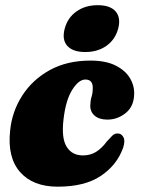

<svg xmlns="http://www.w3.org/2000/svg" viewBox="-20 -707 542 740"><path d="M309 -400.5Q283.5 -400.5 258.5 -361Q233.5 -321.5 225 -248.5Q216 -175 236.8 -141.5Q257.5 -108 299.5 -108Q328 -108 350 -121.5Q372 -135 392 -162Q404.5 -176 413.2 -184.5Q422 -193 434.5 -192.5Q448 -192.5 455.8 -178Q463.5 -163.5 454 -136Q430 -70 368.2 -28.8Q306.5 12.5 202.5 12.5Q107 12.5 57.5 -43.8Q8 -100 19 -203Q26 -276.5 65.5 -338.2Q105 -400 171.8 -436.8Q238.5 -473.5 328.5 -473.5Q388 -473.5 426 -454.2Q464 -435 481.5 -404.8Q499 -374.5 497 -341Q495 -295.5 463.8 -270.8Q432.5 -246 394 -246Q362.5 -246 344.8 -261.2Q327 -276.5 328 -302Q328.5 -320 333 -334.2Q337.5 -348.5 337.5 -368Q338 -400.5 309 -400.5ZM308.5 -506.5Q260.5 -506.5 239.2 -530.5Q218 -554.5 229.5 -597Q240.5 -638.5 274.5 -662.8Q308.5 -687 356.5 -687Q405 -687 425.8 -662.8Q446.5 -638.5 435.5 -597Q424.5 -555 390.8 -530.8Q357 -506.5 308.5 -506.5Z"/></svg>

Font: Fraunces 72pt Soft Black
Style: Italic
Weight: 900
Italic angle: -16°
Version: Version 1.000;[b76b70a41]